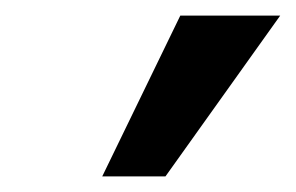

<svg xmlns="http://www.w3.org/2000/svg" viewBox="-20 -785 379 246"><path d="M192 -559H111L211 -765H339Z"/></svg>

Font: Muli-Bold
Style: Bold
Weight: 700
Version: Version 2.000